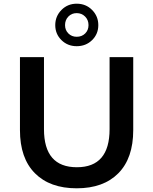

<svg xmlns="http://www.w3.org/2000/svg" viewBox="-20 -1009 829 1039"><path d="M88 -305V-700H218V-310Q218 -104 396 -104Q573 -104 573 -310V-700H701V-305Q701 -153 620.5 -71.5Q540 10 395 10Q250 10 169 -71.5Q88 -153 88 -305ZM279 -873Q279 -921 312.5 -955Q346 -989 395 -989Q445 -989 478.5 -955Q512 -921 512 -873Q512 -825 478.5 -792Q445 -759 395 -759Q346 -759 312.5 -792Q279 -825 279 -873ZM459 -873Q459 -901 440.5 -919.5Q422 -938 395 -938Q368 -938 350 -919.5Q332 -901 332 -873Q332 -846 350 -828Q368 -810 395 -810Q423 -810 441 -828Q459 -846 459 -873Z"/></svg>

Font: mBank SemiBold
Style: Regular
Weight: 600
Designer: Julieta Ulanovsky
Foundry: Julieta Ulanovsky
Version: Version 7.200